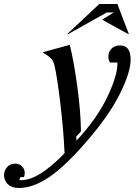

<svg xmlns="http://www.w3.org/2000/svg" viewBox="-143 -705 678 955"><path d="M-48.8 230Q-84 230 -103.5 211.7Q-123 193.4 -123 166Q-123 143.6 -107.7 126.2Q-92.3 108.9 -68.8 108.9Q-47.9 108.9 -33.9 122.1Q-20 135.3 -20 155.8Q-20 168 -23.9 175.8H-42L-46.9 190.9Q42.5 198.2 178.2 57.1Q172.9 -60.5 156.5 -195.6Q140.1 -330.6 127.9 -379.9Q122.6 -400.9 111.6 -413.3Q100.6 -425.8 68.8 -444.8L204.1 -481.9Q224.6 -398.9 241.5 -275.4Q258.3 -151.9 259.8 -51.8L235.8 -24.9L237.8 -5.9Q339.8 -115.2 391.6 -224.4Q443.4 -333.5 440.9 -394H403.8Q396 -406.7 396 -424.8Q396 -446.8 411.6 -462.9Q427.2 -479 454.1 -479Q506.8 -479 506.8 -409.2Q506.8 -344.2 451.4 -234.6Q396 -125 283.2 3.9Q177.7 125 99.4 177.5Q21 230 -48.8 230ZM195.8 -535.2H190.9L351.1 -685.1H440.9L498 -535.2H495.1L365.2 -606.9L422.9 -643.1H388.2Z"/></svg>

Font: Redaction
Style: Italic
Weight: 400
Designer: Jeremy Mickel / Forest Young
Foundry: MCKL
Version: Version 2.001;hotconv 1.0.113;makeotfexe 2.5.65598 DEVELOPME